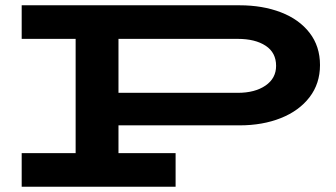

<svg xmlns="http://www.w3.org/2000/svg" viewBox="-20 -706 1272 726"><path d="M1190 -460Q1190 -390 1150.5 -338.5Q1111 -287 1042 -259.5Q973 -232 886 -232H428V-127H644V0H62V-127H266V-559H62V-686H886Q973 -686 1042 -659.5Q1111 -633 1150.5 -582Q1190 -531 1190 -460ZM1024 -457Q1024 -507 984.5 -533Q945 -559 879 -559H428V-355H879Q944 -355 984 -382.5Q1024 -410 1024 -457Z"/></svg>

Font: BioRhyme Expanded ExtraBold
Style: Regular
Weight: 800
Width: 7
Designer: Aoife Mooney
Foundry: Aoife Mooney Type
Version: Version 1.000